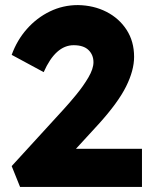

<svg xmlns="http://www.w3.org/2000/svg" viewBox="-20 -736 588 756"><path d="M59 0 26 -82 230 -305Q253 -330 280.5 -363.5Q308 -397 328 -431Q348 -465 348 -491Q348 -520 328.5 -539Q309 -558 270 -558Q199 -558 152 -452L26 -520Q47 -578 86 -622Q125 -666 176.5 -691Q228 -716 287 -716Q349 -715 399 -689.5Q449 -664 478.5 -618.5Q508 -573 508 -512Q508 -459 476.5 -395.5Q445 -332 368 -247L279 -150H539V0Z"/></svg>

Font: Lexend
Style: Bold
Weight: 700
Designer: Bonnie Shaver-Troup, Thomas Jockin
Foundry: Lexend
Version: Version 1.007; ttfautohint (v1.8.3)